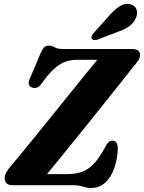

<svg xmlns="http://www.w3.org/2000/svg" viewBox="-20 -952 740 987"><path d="M355 0H44.5Q4 0 4 -37Q4 -52 13.8 -68.2Q23.5 -84.5 37 -100Q53.5 -119 85.8 -158.2Q118 -197.5 159.8 -249Q201.5 -300.5 247.5 -357.5Q293.5 -414.5 337.8 -469.2Q382 -524 419 -569.8Q456 -615.5 480 -644.5H373Q322 -644.5 281.2 -616.5Q240.5 -588.5 197 -527Q182.5 -505.5 169 -501.2Q155.5 -497 142.5 -503Q116.5 -514 136 -554.5L188 -676.5Q198.5 -701 207.5 -709.2Q216.5 -717.5 232 -717.5Q247.5 -717.5 261.2 -708.8Q275 -700 303 -700H658.5Q700 -700 700 -669Q700 -655 689.2 -639.2Q678.5 -623.5 662.5 -605.5Q645.5 -583.5 613.8 -543.5Q582 -503.5 541.2 -452.5Q500.5 -401.5 455.8 -345.8Q411 -290 367.2 -235.8Q323.5 -181.5 285.5 -135Q247.5 -88.5 221.5 -57H325Q364 -57 396.5 -67Q429 -77 458.5 -106Q488 -135 519 -193Q529.5 -213 538 -221Q546.5 -229 557.5 -229Q585.5 -229 585.5 -189.5Q582 -99 545.2 -42.2Q508.5 14.5 448.5 14.5Q432 14.5 420 11Q408 7.5 393.2 3.8Q378.5 0 355 0ZM540 -870Q567.5 -902 594.2 -919.2Q621 -936.5 649 -930.5Q674.5 -924.5 681.8 -902.8Q689 -881 678 -858.5Q666 -832 643 -816Q620 -800 584.5 -788L482 -748.5Q472.5 -745.5 463.8 -746.2Q455 -747 451.5 -753.5Q448 -760 452.2 -768Q456.5 -776 463.5 -784.5Z"/></svg>

Font: Fraunces 72pt S050
Style: Bold Italic
Weight: 700
Italic angle: -16°
Version: Version 1.000; ttfautohint (v1.8.3)